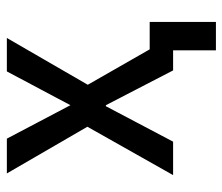

<svg xmlns="http://www.w3.org/2000/svg" viewBox="-66 -472 665 574"><g transform="rotate(-90 267.0 -184.5)"><path d="M404 128V0H376V-70H489V128ZM31 0 189 -280 192 -228 36 -497H140L240 -307L341 -497H441L286 -229L288 -278L447 0H344L240 -201H237L131 0Z"/></g></svg>

Font: Nunito Sans 7pt Condensed Medium
Style: Regular
Weight: 500
Width: 3
Designer: Vernon Adams
Foundry: Vernon Adams
Version: Version 3.101;gftools[0.9.27]